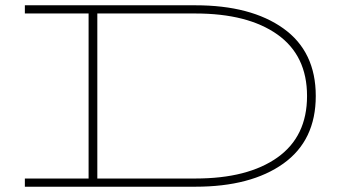

<svg xmlns="http://www.w3.org/2000/svg" viewBox="-20 -706 1313 726"><path d="M1174 -343Q1174 -175 1051.5 -87.5Q929 0 719 0H74V-31H315V-655H74V-686H719Q929 -686 1051.5 -598.5Q1174 -511 1174 -343ZM1141 -343Q1141 -496 1029 -575.5Q917 -655 719 -655H348V-31H719Q917 -31 1029 -110.5Q1141 -190 1141 -343Z"/></svg>

Font: BioRhyme Expanded ExtraLight
Style: Regular
Weight: 275
Width: 7
Designer: Aoife Mooney
Foundry: Aoife Mooney Type
Version: Version 1.000